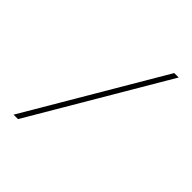

<svg xmlns="http://www.w3.org/2000/svg" viewBox="-213 -912 1045 1045"><g transform="rotate(45 310.0 -389.0)"><path d="M64 0 522 -778.3H556.2L98.1 0Z"/></g></svg>

Font: Cherry
Style: Light
Weight: 300
Designer: Amin Abedi
Version: Version 1.00 ; ttfautohint (v1.6)